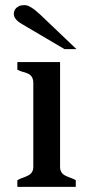

<svg xmlns="http://www.w3.org/2000/svg" viewBox="-20 -726 351 746"><path d="M213.4 -484.9V-77.1Q213.4 -54.2 233.4 -43.9Q242.7 -39.1 253.4 -35.4Q264.2 -31.7 274.4 -25.9V0H47.4V-25.9Q57.6 -31.7 68.6 -35.4Q79.6 -39.1 88.9 -43.9Q109.4 -54.2 109.4 -77.1V-403.8Q109.4 -429.7 89.8 -439.5Q81.1 -443.8 69.8 -446.5Q58.6 -449.2 47.4 -455.1V-484.9ZM230.5 -535.2 64.9 -632.8Q33.7 -650.9 33.7 -671.9Q33.7 -692.9 55.7 -703.1Q63 -706.1 76.2 -706.1Q97.2 -706.1 136.7 -668.9L276.9 -535.2Z"/></svg>

Font: Stardos Stencil
Style: Regular
Weight: 400
Version: Version 1.000